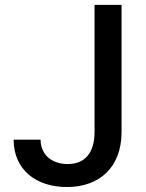

<svg xmlns="http://www.w3.org/2000/svg" viewBox="-20 -747 592 777"><path d="M362.6 -727.3V-211.6C362.2 -127.8 323.2 -83.1 253.6 -83.1C189.3 -83.1 144.5 -121.4 144.2 -181.8H35.2C35.2 -58.9 127.5 9.9 250.7 9.9C384.2 9.9 471.6 -71.7 471.9 -211.6V-727.3Z"/></svg>

Font: Margiela Sans Medium
Style: Regular
Weight: 500
Designer: Stefan Endress, Andreas Faust
Version: Version 1.100;FEAKit 1.0